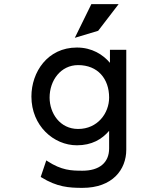

<svg xmlns="http://www.w3.org/2000/svg" viewBox="-20 -712 763 929"><path d="M455 -563 554 -692H422L342 -529ZM220 -240C220 -323 274 -397 358 -397C453 -397 508 -331 508 -240C508 -164 452 -88 358 -88C270 -88 220 -164 220 -240ZM132 -245C132 -103 240 -9 352 -9C424 -9 473 -38 508 -79V6C508 75 461 114 379 114C324 114 278 112 210 68L204 64L177 144L180 146C256 193 314 197 379 197C524 197 591 109 591 12V-471H512V-408C478 -448 425 -482 352 -482C210 -482 132 -363 132 -245Z"/></svg>

Font: Charger Monospace
Style: Regular
Weight: 400
Designer: Jasper
Foundry: Cannot Into Space Fonts
Version: Version 0.980